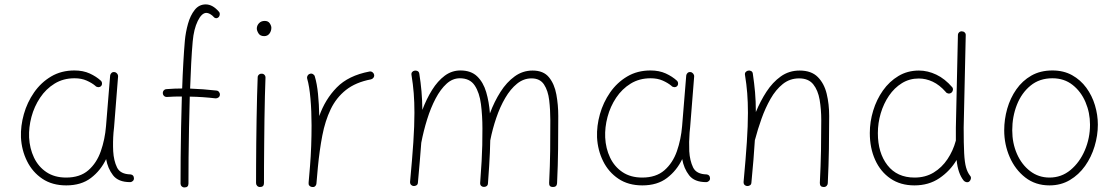

<svg xmlns="http://www.w3.org/2000/svg" viewBox="-20 -823 5027 863"><path d="M277.3 -24.9Q339.4 -24.9 377 -57.6Q414.6 -90.3 433.1 -143.3Q451.7 -196.3 456.5 -255.9L475.1 -483.9Q476.1 -490.7 481.4 -495.4Q486.8 -500 494.1 -499Q501 -498.5 506.1 -492.4Q511.2 -486.3 510.7 -479L492.7 -251Q491.7 -238.8 490.2 -227.1Q486.8 -184.6 488.8 -143.1Q491.2 -101.1 505.9 -70.6Q520.5 -40 566.9 -39.1Q581.5 -37.1 582 -22Q582.5 -14.6 577.1 -9.5Q571.8 -4.4 564.5 -4.4Q511.7 -4.4 488 -35.2Q464.4 -65.9 457 -107.9Q432.6 -56.6 388.9 -23.2Q345.2 10.3 277.8 10.3Q214.8 10.3 170.4 -19.5Q126 -49.3 101.6 -98.6Q77.1 -147.9 74.2 -205.6Q72.3 -256.8 87.2 -309.8Q102.1 -362.8 133.1 -407.5Q164.1 -452.1 209.7 -479.2Q255.4 -506.3 314.5 -506.3Q353.5 -506.3 383.3 -492.7Q413.1 -479 433.6 -460Q438.5 -455.1 438.5 -447.3Q438.5 -439.5 433.1 -435.1Q428.2 -430.7 420.4 -431.4Q412.6 -432.1 408.2 -437.5Q393.1 -450.2 369.6 -460.7Q346.2 -471.2 314.9 -471.2Q264.6 -471.2 225.6 -447.3Q186.5 -423.3 160.2 -383.8Q133.8 -344.2 121.3 -297.4Q108.9 -250.5 110.8 -205.1Q113.3 -155.8 132.8 -114.7Q152.3 -73.7 188.7 -49.3Q225.1 -24.9 277.3 -24.9Z M711.9 -403.8Q711.4 -411.1 716.1 -416.5Q720.7 -421.9 728.5 -422.4Q765.6 -425.3 798.8 -425.3Q800.8 -485.8 804 -541Q807.1 -596.2 811 -641.1Q814.5 -678.7 825 -716.1Q835.4 -753.4 855 -778.3Q874.5 -803.2 904.8 -803.2Q935.5 -803.2 963.4 -771Q968.3 -766.1 967.8 -758.5Q967.3 -751 963.4 -746.6Q954.1 -737.3 943.8 -743.7Q933.1 -755.4 923.8 -760.3Q914.6 -765.1 907.7 -765.1Q886.7 -765.1 868.9 -728.8Q851.1 -692.4 846.2 -637.2Q842.3 -593.3 839.4 -538.8Q836.4 -484.4 834.5 -424.8Q864.3 -423.8 893.3 -421.6Q922.4 -419.4 952.6 -416Q960 -415.5 964.6 -409.4Q969.2 -403.3 968.3 -396.5Q967.8 -389.2 961.7 -384.8Q955.6 -380.4 948.7 -380.9Q892.1 -387.7 833 -388.7Q831.1 -319.3 829.6 -249Q828.1 -178.7 827.6 -114Q827.1 -49.3 827.1 2Q827.1 19.5 809.1 19.5Q801.8 19.5 796.6 14.4Q791.5 9.3 791.5 2Q791.5 -49.3 792 -113.8Q792.5 -178.2 793.9 -248.8Q795.4 -319.3 797.4 -389.2Q780.8 -389.2 764.4 -388.9Q748 -388.7 731 -387.2Q723.1 -386.7 717.8 -391.4Q712.4 -396 711.9 -403.8Z M1134.3 -694.8Q1134.3 -708 1144 -718.5Q1153.8 -729 1169.9 -729Q1185.5 -729 1192.6 -718Q1199.7 -707 1199.7 -698.2Q1199.7 -683.6 1191.2 -672.1Q1182.6 -660.6 1167.5 -660.6Q1149.4 -660.6 1141.8 -673.1Q1134.3 -685.5 1134.3 -694.8ZM1156.7 -491.7Q1164.1 -491.7 1168.9 -486.3Q1173.8 -481 1173.3 -473.1Q1171.9 -439 1170.7 -390.6Q1169.4 -342.3 1168.7 -287.4Q1168 -232.4 1167.5 -178Q1167 -123.5 1166.7 -77.1Q1166.5 -30.8 1166.5 0Q1166.5 17.6 1148.4 17.6Q1141.1 17.6 1136 12.5Q1130.9 7.3 1130.9 0Q1130.9 -30.8 1131.1 -77.1Q1131.3 -123.5 1131.8 -178Q1132.3 -232.4 1133.3 -287.6Q1134.3 -342.8 1135.5 -391.6Q1136.7 -440.4 1138.2 -475.1Q1138.2 -482.4 1143.6 -487.3Q1148.9 -492.2 1156.7 -491.7Z M1382.8 17.6Q1379.9 17.1 1377 16.1Q1365.7 10.7 1367.2 0Q1367.2 -0.5 1367.2 -2V-3.4Q1368.7 -22 1370.4 -40.5Q1372.1 -59.1 1373.5 -77.1Q1377 -119.6 1378.7 -166.5Q1380.4 -213.4 1380.4 -259.8Q1380.4 -323.2 1375.5 -379.4Q1370.6 -435.5 1360.8 -469.2Q1358.9 -476.1 1362.5 -482.7Q1366.2 -489.3 1373 -491.2Q1379.9 -493.7 1386.5 -490Q1393.1 -486.3 1395 -479.5Q1404.8 -447.3 1409.4 -400.6Q1414.1 -354 1415 -301.3Q1441.4 -376.5 1493.7 -429.9Q1545.9 -483.4 1640.6 -501.5Q1647.9 -502.9 1654.1 -498.5Q1660.2 -494.1 1661.6 -487.3Q1663.1 -480 1658.7 -473.9Q1654.3 -467.8 1647.5 -466.3Q1578.6 -453.1 1534.9 -418.5Q1491.2 -383.8 1466.3 -331.8Q1441.4 -279.8 1428.7 -213.6Q1416 -147.5 1408.7 -70.3Q1405.8 -31.7 1402.3 2Q1401.9 4.9 1400.9 7.8Q1395.5 19 1384.8 17.6Q1383.8 17.6 1382.8 17.6Z M1823.2 -5.9Q1833 -110.4 1837.9 -184.3Q1842.8 -258.3 1842.8 -315.9Q1842.8 -363.8 1839.6 -404.3Q1836.4 -444.8 1829.6 -485.8Q1828.1 -494.1 1832.5 -499.3Q1836.9 -504.4 1843.3 -505.4Q1850.1 -506.8 1856.7 -503.7Q1863.3 -500.5 1864.7 -491.7Q1871.1 -452.1 1874.5 -412.8Q1877.9 -373.5 1878.4 -329.1Q1897 -378.4 1922.1 -418.7Q1947.3 -459 1979 -482.7Q2010.7 -506.3 2049.3 -506.3Q2097.2 -506.3 2124.8 -479.7Q2152.3 -453.1 2165.3 -409.2Q2178.2 -365.2 2182.1 -313.5Q2201.7 -366.2 2229.5 -409.9Q2257.3 -453.6 2293.5 -479.7Q2329.6 -505.9 2374 -505.9Q2422.9 -505.9 2447.5 -475.6Q2472.2 -445.3 2480.7 -398.4Q2489.3 -351.6 2489.3 -301.8Q2489.3 -226.6 2488.5 -153.8Q2487.8 -81.1 2483.9 0.5Q2482.9 17.6 2465.3 17.6Q2447.3 17.6 2448.2 -0.5Q2452.1 -77.6 2452.9 -145Q2453.6 -212.4 2453.6 -282.2Q2453.6 -329.6 2448.5 -372.6Q2443.4 -415.5 2425.3 -443.1Q2407.2 -470.7 2369.1 -470.7Q2333.5 -470.7 2304 -446.8Q2274.4 -422.9 2251 -382.8Q2227.5 -342.8 2210.7 -293.2Q2193.8 -243.7 2183.6 -191.9Q2183.1 -164.1 2181.9 -137.2Q2180.7 -110.4 2178.7 -77.6Q2176.8 -44.9 2173.3 1Q2172.9 9.8 2167 13.7Q2161.1 17.6 2154.3 17.1Q2147.9 17.1 2142.8 12.5Q2137.7 7.8 2138.2 -1Q2142.6 -60.1 2144.8 -98.6Q2147 -137.2 2147.7 -170.2Q2148.4 -203.1 2148.4 -245.6Q2148.4 -303.2 2141.8 -354.7Q2135.3 -406.2 2113.8 -438.7Q2092.3 -471.2 2046.9 -471.2Q2014.2 -471.2 1987.1 -446.5Q1960 -421.9 1938 -380.1Q1916 -338.4 1899.9 -286.6Q1883.8 -234.9 1873.5 -181.2Q1870.6 -143.1 1866.9 -98.6Q1863.3 -54.2 1858.4 -2Q1857.9 6.3 1851.8 10Q1845.7 13.7 1838.9 13.2Q1832.5 12.7 1827.6 7.8Q1822.8 2.9 1823.2 -5.9Z M2866.7 -24.9Q2928.7 -24.9 2966.3 -57.6Q3003.9 -90.3 3022.5 -143.3Q3041 -196.3 3045.9 -255.9L3064.5 -483.9Q3065.4 -490.7 3070.8 -495.4Q3076.2 -500 3083.5 -499Q3090.3 -498.5 3095.5 -492.4Q3100.6 -486.3 3100.1 -479L3082 -251Q3081.1 -238.8 3079.6 -227.1Q3076.2 -184.6 3078.1 -143.1Q3080.6 -101.1 3095.2 -70.6Q3109.9 -40 3156.2 -39.1Q3170.9 -37.1 3171.4 -22Q3171.9 -14.6 3166.5 -9.5Q3161.1 -4.4 3153.8 -4.4Q3101.1 -4.4 3077.4 -35.2Q3053.7 -65.9 3046.4 -107.9Q3022 -56.6 2978.3 -23.2Q2934.6 10.3 2867.2 10.3Q2804.2 10.3 2759.8 -19.5Q2715.3 -49.3 2690.9 -98.6Q2666.5 -147.9 2663.6 -205.6Q2661.6 -256.8 2676.5 -309.8Q2691.4 -362.8 2722.4 -407.5Q2753.4 -452.1 2799.1 -479.2Q2844.7 -506.3 2903.8 -506.3Q2942.9 -506.3 2972.7 -492.7Q3002.4 -479 3022.9 -460Q3027.8 -455.1 3027.8 -447.3Q3027.8 -439.5 3022.5 -435.1Q3017.6 -430.7 3009.8 -431.4Q3002 -432.1 2997.6 -437.5Q2982.4 -450.2 2959 -460.7Q2935.5 -471.2 2904.3 -471.2Q2854 -471.2 2814.9 -447.3Q2775.9 -423.3 2749.5 -383.8Q2723.1 -344.2 2710.7 -297.4Q2698.2 -250.5 2700.2 -205.1Q2702.6 -155.8 2722.2 -114.7Q2741.7 -73.7 2778.1 -49.3Q2814.5 -24.9 2866.7 -24.9Z M3322.3 -5.9Q3332 -110.4 3336.9 -184.3Q3341.8 -258.3 3341.8 -315.9Q3341.8 -363.8 3338.6 -404.3Q3335.4 -444.8 3328.6 -485.8Q3327.1 -494.1 3331.5 -499Q3335.9 -503.9 3341.8 -505.4Q3348.6 -507.3 3355.7 -503.9Q3362.8 -500.5 3363.8 -491.7Q3370.1 -449.7 3373.8 -408.4Q3377.4 -367.2 3377.4 -319.3Q3397.5 -368.2 3425 -410.6Q3452.6 -453.1 3489.5 -479.5Q3526.4 -505.9 3574.2 -505.9Q3627 -505.9 3655.8 -476.8Q3684.6 -447.8 3695.8 -401.4Q3707 -355 3707 -301.8Q3707 -226.6 3705.8 -153.8Q3704.6 -81.1 3700.7 0.5Q3700.7 6.8 3695.8 12.2Q3690.9 17.6 3682.6 17.6Q3665 17.6 3665 -0.5Q3668.9 -77.6 3670.2 -145Q3671.4 -212.4 3671.4 -282.2Q3671.4 -331.5 3664.1 -374.5Q3656.7 -417.5 3635.3 -444.1Q3613.8 -470.7 3571.8 -470.7Q3530.3 -470.7 3498.5 -445.3Q3466.8 -419.9 3443.4 -378.7Q3419.9 -337.4 3402.8 -289.3Q3385.7 -241.2 3374 -196.3Q3373.5 -194.8 3373 -193.8Q3370.6 -153.3 3366.7 -105.7Q3362.8 -58.1 3357.4 -2Q3356.9 6.3 3350.8 10Q3344.7 13.7 3337.9 13.2Q3331.5 12.7 3326.7 8.1Q3321.8 3.4 3322.3 -5.9Z M4110.4 -505.9Q4149.9 -505.9 4188.5 -487.5Q4227.1 -469.2 4260.3 -430.7Q4264.6 -424.8 4262.9 -417.2Q4261.2 -409.7 4255.4 -405.8Q4249 -401.4 4241.7 -402.8Q4234.4 -404.3 4230.5 -410.2Q4203.1 -441.4 4172.4 -455.8Q4141.6 -470.2 4109.9 -470.2Q4067.9 -470.2 4033.9 -449.2Q4000 -428.2 3975.8 -392.8Q3951.7 -357.4 3938.7 -313.7Q3925.8 -270 3925.8 -224.6Q3925.8 -135.7 3969 -80.3Q4012.2 -24.9 4090.8 -24.9Q4139.6 -24.9 4176.8 -47.6Q4213.9 -70.3 4238.8 -107.7Q4263.7 -145 4275.9 -189.5L4276.4 -191.4Q4276.4 -204.6 4276.4 -219Q4276.4 -233.4 4276.4 -249.5L4285.6 -665Q4285.6 -672.4 4290.8 -677.5Q4295.9 -682.6 4303.7 -682.1Q4311 -682.1 4316.2 -677Q4321.3 -671.9 4320.8 -664.6L4311.5 -249.5Q4311.5 -176.3 4313.7 -134.5Q4315.9 -92.8 4322.3 -70.3Q4328.6 -47.9 4340.3 -33.2Q4345.2 -27.8 4344 -20.3Q4342.8 -12.7 4337.4 -7.8Q4332 -2.9 4324.5 -4.2Q4316.9 -5.4 4312 -10.7Q4285.6 -43 4279.8 -104Q4250.5 -54.7 4202.6 -22.2Q4154.8 10.3 4090.3 10.3Q4027.3 10.3 3982.4 -20.5Q3937.5 -51.3 3913.6 -104.5Q3889.6 -157.7 3889.6 -225.1Q3889.6 -275.9 3904.8 -325.7Q3919.9 -375.5 3948.7 -416.3Q3977.5 -457 4018.3 -481.4Q4059.1 -505.9 4110.4 -505.9Z M4710.4 -506.3Q4760.7 -506.3 4798.8 -485.1Q4836.9 -463.9 4862.8 -428.5Q4888.7 -393.1 4901.6 -349.9Q4914.6 -306.6 4914.6 -262.7Q4914.6 -213.9 4899.9 -165.3Q4885.3 -116.7 4857.2 -77.1Q4829.1 -37.6 4788.8 -13.7Q4748.5 10.3 4697.3 10.3Q4634.3 10.3 4588.6 -25.1Q4543 -60.5 4518.3 -117.2Q4493.7 -173.8 4493.7 -237.3Q4493.7 -286.6 4507.3 -334.5Q4521 -382.3 4548.1 -421.1Q4575.2 -460 4615.7 -483.2Q4656.2 -506.3 4710.4 -506.3ZM4710.4 -471.2Q4652.3 -471.2 4612.1 -438.2Q4571.8 -405.3 4550.8 -352.1Q4529.8 -298.8 4529.8 -237.3Q4529.8 -179.7 4551 -131.3Q4572.3 -83 4610.1 -54Q4647.9 -24.9 4697.3 -24.9Q4751 -24.9 4792 -59.1Q4833 -93.3 4856.2 -147.7Q4879.4 -202.1 4879.4 -262.7Q4879.4 -316.4 4859.1 -364Q4838.9 -411.6 4801 -441.4Q4763.2 -471.2 4710.4 -471.2Z"/></svg>

Font: Mikhak-DS2-FD ExtraLight
Style: Regular
Weight: 200
Designer: Amin Abedi
Version: Version 3.2